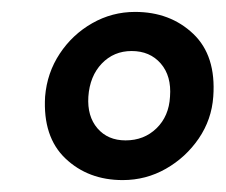

<svg xmlns="http://www.w3.org/2000/svg" viewBox="-20 -730 382 324"><path d="M187.1 -426.1Q128.8 -426.1 90.4 -462.6Q52.1 -499 56.1 -567Q59.4 -607.1 80.8 -639.4Q102.1 -671.7 135.6 -690.8Q169.1 -709.9 207.9 -709.9Q267.2 -709.9 306.1 -672.9Q344.9 -636 339.9 -567Q337.2 -528.3 315.4 -496.3Q293.5 -464.3 259.9 -445.2Q226.3 -426.1 187.1 -426.1ZM191.9 -493.1Q223.1 -493.1 244.1 -513.5Q265.1 -533.9 266.9 -566.9Q269.6 -601.6 251.3 -622.8Q233 -643.9 202.1 -643.9Q172.1 -643.9 151.8 -622.8Q131.5 -601.6 129.1 -566.9Q127 -533.9 144.4 -513.5Q161.9 -493.1 191.9 -493.1Z"/></svg>

Font: Ancizar Serif Light
Style: Italic
Weight: 300
Italic angle: -4°
Designer: Cesar Puertas, Viviana Monsalve, Julian Moncada, Julian Prieto, Jose Castro, Felipe Aragon, Mariel Hernandez, Sara Alarc
Version: Version 8.100